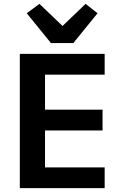

<svg xmlns="http://www.w3.org/2000/svg" viewBox="-20 -978 640 998"><path d="M524 0V-108H214V-300H513V-408H214V-590H524V-698H83V0ZM361 -754 487 -909 425 -958 305 -843 185 -958 119 -909 245 -754Z"/></svg>

Font: IBM Mono SemiBold
Style: Regular
Weight: 600
Monospace: yes
Designer: Mike Abbink, Paul van der Laan, Pieter van Rosmalen
Foundry: Bold Monday
Version: Version 2.3